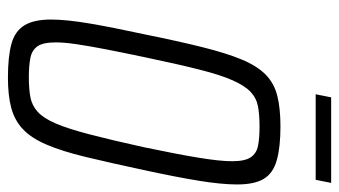

<svg xmlns="http://www.w3.org/2000/svg" viewBox="-210 -658 875 496"><g transform="rotate(90 228.0 -409.5)"><path d="M180 8Q126 8 93 -1Q60 -10 45 -34.5Q30 -59 30 -103Q30 -143 40 -202Q50 -261 68 -344Q86 -433 101.5 -495Q117 -557 133.5 -596.5Q150 -636 172.5 -658Q195 -680 227.5 -688Q260 -696 306 -696Q360 -696 393.5 -686.5Q427 -677 441.5 -653Q456 -629 456 -584Q456 -544 446.5 -485.5Q437 -427 419 -344Q400 -255 385 -193Q370 -131 353 -91.5Q336 -52 313 -30.5Q290 -9 258 -0.5Q226 8 180 8ZM179 -46Q209 -46 230.5 -50Q252 -54 268.5 -69Q285 -84 298.5 -115.5Q312 -147 326.5 -202.5Q341 -258 360 -344Q378 -430 387 -485Q396 -540 396 -571Q396 -604 386 -619Q376 -634 356.5 -638Q337 -642 306 -642Q276 -642 254.5 -638Q233 -634 217 -619Q201 -604 187 -572.5Q173 -541 159 -485.5Q145 -430 127 -344Q115 -287 106.5 -243Q98 -199 93.5 -168Q89 -137 89 -116Q89 -83 99 -68.5Q109 -54 129 -50Q149 -46 179 -46ZM223 -787 231 -827H452L444 -787Z"/></g></svg>

Font: Saira Condensed Light
Style: Italic
Weight: 300
Width: 3
Italic angle: -12°
Designer: Hector Gatti with collaboration of the Omnibus-Type team
Foundry: Omnibus-Type
Version: Version 1.101